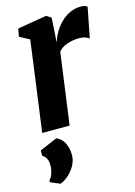

<svg xmlns="http://www.w3.org/2000/svg" viewBox="-126 -633 681 971"><g transform="rotate(-15 215.0 -147.5)"><path d="M43.5 0 107.5 -472.5 55.5 -500.5 63 -541.5 215.5 -567 240.5 -551 235 -460 232 -422Q240.5 -449.5 255.8 -475.5Q271 -501.5 292.2 -522Q313.5 -542.5 340 -554.8Q366.5 -567 397 -567Q409 -567 418 -564Q427 -561 430.5 -557.5L399.5 -399Q396 -403 382.2 -408.8Q368.5 -414.5 346 -414.5Q330 -414.5 314.2 -411.8Q298.5 -409 284.2 -404.2Q270 -399.5 258 -391.8Q246 -384 238 -373.5L187 0ZM66.5 272 16.5 251 17 240Q26.5 233.5 34.5 209.8Q42.5 186 41 162.5Q41 147 34.5 133.5Q28 120 13.5 111.5V83.5L105 44.5Q134.5 57.5 147 85Q159.5 112.5 160 143.5Q160.5 175 144.5 202.5Q128.5 230 106.2 248.5Q84 267 66.5 272Z"/></g></svg>

Font: Merriweather 20pt ExtraBold
Style: Italic
Weight: 800
Italic angle: -7.8°
Version: Version 2.101